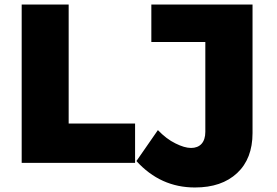

<svg xmlns="http://www.w3.org/2000/svg" viewBox="-20 -721 1227 850"><path d="M76 -701V0H578V-174H284V-701ZM1030 45C1075 3 1098 -56 1098 -132V-701H650V-535H889V-137C889 -114 883 -96 872 -84C861 -72 845 -66 826 -66C806 -66 783 -73 757 -86C730 -99 704 -119 679 -145L584 -8C655 70 741 109 843 109C922 109 984 88 1030 45Z"/></svg>

Font: Argentum Sans ExtraBold
Style: Regular
Weight: 800
Designer: Julieta Ulanovsky
Foundry: Julieta Ulanovsky
Version: Version 5.001;February 15, 2019;FontCreator 11.5.0.2425 64-b